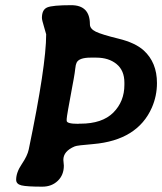

<svg xmlns="http://www.w3.org/2000/svg" viewBox="-20 -717 618 731"><path d="M233.9 -264.2V-257.3Q233.9 -245.6 277.3 -245.6L281.7 -246.1H286.1Q369.1 -246.1 411.4 -288.3Q453.6 -330.6 453.6 -394V-402.3Q453.6 -448.7 423.8 -473.1Q394 -497.6 346.2 -497.6H325.2Q280.3 -497.6 271.5 -478Q268.1 -471.2 266.6 -456.3Q265.1 -441.4 260.3 -414.6L255.9 -391.1Q233.9 -273.9 233.9 -264.2ZM141.1 -6.3Q82 -6.3 61.8 -11.2Q41.5 -16.1 41.5 -32.7Q41.5 -60.5 63 -92.3Q84.5 -124 89.4 -147.9Q155.8 -466.8 155.8 -586.4Q155.8 -588.4 147.7 -614.7Q139.6 -641.1 139.6 -648.9Q139.6 -680.2 159.7 -688.7Q179.7 -697.3 251 -697.3Q322.3 -697.3 322.3 -624.5Q322.3 -607.4 344.7 -596.4Q367.2 -585.4 431.2 -569.8Q495.1 -554.2 527.3 -524.9Q577.6 -479 577.6 -400.9Q577.6 -351.6 558.1 -307.1Q503.4 -183.1 335 -168.5Q273.4 -163.6 264.6 -159.7Q221.2 -141.6 221.2 -108.4L223.1 -86.4Q223.1 -50.8 200 -28.6Q176.8 -6.3 141.1 -6.3Z"/></svg>

Font: Averia Libre
Style: Bold Italic
Weight: 700
Italic angle: -6.90001°
Version: Version 1.002